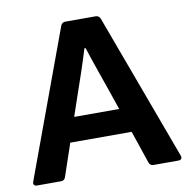

<svg xmlns="http://www.w3.org/2000/svg" viewBox="-73 -696 752 767"><g transform="rotate(-10 303.0 -312.5)"><path d="M488.3 0H589.8C600.6 0 606.4 -5.9 602.5 -17.6L382.8 -612.3C379.9 -620.1 373 -625 364.3 -625H241.2C232.4 -625 225.6 -620.1 222.7 -612.3L3.9 -17.6C0 -5.9 5.9 0 16.6 0H114.3C123 0 128.9 -4.9 131.8 -12.7L176.8 -145.5H425.8L470.7 -12.7C473.6 -4.9 479.5 0 488.3 0ZM210 -244.1 236.3 -321.3C256.8 -379.9 278.3 -442.4 297.9 -506.8H302.7C323.2 -442.4 341.8 -392.6 366.2 -321.3L392.6 -244.1Z"/></g></svg>

Font: Ed Sans Neue SemiBold
Style: Regular
Weight: 600
Designer: Stephen Hutchings
Version: Version 1.004;PS 001.004;hotconv 1.0.88;makeotf.lib2.5.64775